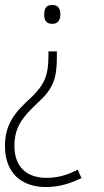

<svg xmlns="http://www.w3.org/2000/svg" viewBox="-32 -558 417 773"><path d="M211 -500C211 -523 202 -538 179 -538C153 -538 146 -523 146 -500C146 -477 153 -462 179 -462C202 -462 211 -478 211 -500ZM197 -351H163V-334C163 -256 148 -219 96 -168C30 -108 -12 -61 -12 30C-12 138 54 195 153 195C208 195 252 180 296 159L281 125C241 146 202 158 155 158C78 158 26 116 26 30C26 -49 61 -89 123 -147C184 -203 197 -245 197 -330Z"/></svg>

Font: Noto Sans Devanagari SemiCondensed ExtraLight
Style: Regular
Weight: 200
Width: 4
Designer: Jelle Bosma - Monotype Design Team
Foundry: Monotype Imaging Inc.
Version: Version 2.004